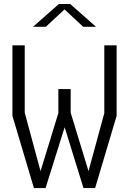

<svg xmlns="http://www.w3.org/2000/svg" viewBox="-20 -962 660 982"><path d="M43.5 -369.5V-730H106.5V-385.5L200 -40H173L278.5 -383.5V-506.5H341.5V-385.5L447 -40H420L513.5 -383.5V-730H576.5V-369.5L466.5 0H407L296.5 -357H325L213 0H153.5ZM281 -941.5H339L471 -825H405.5L296 -927H324L214.5 -825H149Z"/></svg>

Font: Monaspace Krypton Var
Style: Regular
Weight: 400
Designer: Riley Cran and the Lettermatic Team
Version: Version 1.101 (Monaspace Krypton Var)